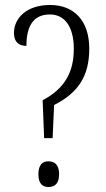

<svg xmlns="http://www.w3.org/2000/svg" viewBox="-20 -744 425 770"><path d="M157 -190H191L197 -323C292 -371 338 -437 338 -549C338 -662 276 -724 181 -724C84 -724 36 -669 36 -612C36 -574 57 -560 86 -560C86 -634 110 -686 180 -686C244 -686 276 -630 276 -549C276 -457 242 -390 151 -342ZM174 6C198 6 217 -6 217 -45C217 -85 198 -97 174 -97C152 -97 134 -85 134 -45C134 -6 152 6 174 6Z"/></svg>

Font: Noto Serif Bengali ExtraCondensed Light
Style: Regular
Weight: 300
Width: 2
Designer: Juan Bruce, Universal Thirst, Indian Type Foundry and the Monotype Design Team.
Foundry: Monotype Imaging Inc.
Version: Version 2.003